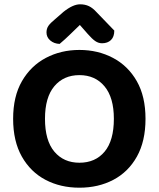

<svg xmlns="http://www.w3.org/2000/svg" viewBox="-20 -856 738 892"><path d="M656 -304Q656 -200 616 -128.5Q576 -57 506.5 -20.5Q437 16 349 16Q261 16 191.5 -20.5Q122 -57 81.5 -128.5Q41 -200 41 -304Q41 -408 82 -479Q123 -550 193 -587Q263 -624 349 -624Q435 -624 505 -587Q575 -550 615.5 -479Q656 -408 656 -304ZM509 -304Q509 -403 465.5 -455Q422 -507 349 -507Q276 -507 232.5 -455.5Q189 -404 189 -304Q189 -203 232.5 -151.5Q276 -100 349 -100Q423 -100 466 -151.5Q509 -203 509 -304ZM351 -740Q329 -719 305.5 -696Q282 -673 257 -652Q231 -653 213.5 -668Q196 -683 196 -705Q196 -723 205 -736Q214 -749 236 -767L275 -801Q319 -836 352 -836Q375 -836 393 -827.5Q411 -819 429 -799L511 -714Q511 -685 495.5 -670Q480 -655 454 -655Q437 -655 422 -665.5Q407 -676 387 -699Z"/></svg>

Font: BalooTamma2Bold
Style: Bold
Weight: 700
Designer: Divya Kowshik, Shuchita Grover and Ek Type
Foundry: Ek Type
Version: Version 1.700